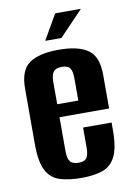

<svg xmlns="http://www.w3.org/2000/svg" viewBox="-77 -698 521 756"><g transform="rotate(-10 183.0 -320.0)"><path d="M187.6 8.3Q135.9 8.3 100.5 -3.2Q65.2 -14.7 47.2 -49.5Q29.2 -84.3 29.2 -154.4V-376.8Q29.2 -450.3 68.3 -477.3Q107.5 -504.4 185.7 -504.4Q263.6 -504.4 302.5 -477.3Q341.5 -450.3 341.5 -376.8V-242.2H143.2V-107.4Q143.2 -76.7 152.8 -64.7Q162.5 -52.6 187 -52.6Q209.9 -52.6 218.7 -64.3Q227.5 -76.1 227.5 -107.4V-186H341.5V-155.4Q341.5 -85.3 323.7 -50.1Q305.9 -15 271.5 -3.3Q237.1 8.3 187.6 8.3ZM143.2 -294H227.5V-383.3Q227.5 -411.8 218.7 -423.8Q209.9 -435.9 185.7 -435.9Q162.5 -435.9 152.8 -423.8Q143.2 -411.8 143.2 -383.3ZM140 -548.1 197.4 -648H300.3L204.8 -548.1Z"/></g></svg>

Font: Alumni Sans SC Thin
Style: Regular
Weight: 100
Designer: Robert E. Leuschke
Foundry: Robert E. Leuschke
Version: Version 1.018